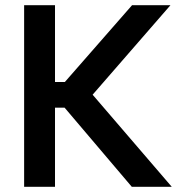

<svg xmlns="http://www.w3.org/2000/svg" viewBox="-20 -720 693 740"><path d="M73 -700H192V-404H230L489 -700H637L337 -355L642 0H488L229 -305H192V0H73Z"/></svg>

Font: Albert Sans SemiBold
Style: Regular
Weight: 600
Designer: Andreas Rasmussen
Foundry: a.Foundry
Version: Version 1.025